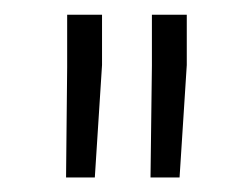

<svg xmlns="http://www.w3.org/2000/svg" viewBox="-20 -770 327 261"><path d="M118.7 -681.6 108.9 -528.8H69.8L71.3 -678.7V-750H118.7ZM233.9 -681.6 224.1 -528.8H184.6L186.5 -680.7V-750H233.9Z"/></svg>

Font: Melbourne
Style: Light
Weight: 300
Designer: Google
Version: Version 2.000980; 2014